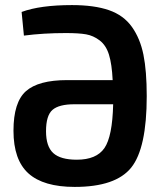

<svg xmlns="http://www.w3.org/2000/svg" viewBox="-20 -723 646 755"><path d="M263 -703Q351 -703 408.5 -683Q466 -663 498.5 -617.5Q531 -572 544 -508Q557 -444 557 -345Q557 -140 496 -64Q435 12 274 12Q151 12 92 -41Q33 -94 33 -209Q33 -321 82 -364.5Q131 -408 244 -408H423Q420 -471 408.5 -508Q397 -545 372 -564Q347 -583 318.5 -588Q290 -593 239 -593Q151 -593 74 -583L65 -676Q138 -703 263 -703ZM282 -95Q359 -95 390.5 -140.5Q422 -186 425 -313H272Q212 -313 186.5 -291Q161 -269 161 -207Q161 -147 189.5 -121Q218 -95 282 -95Z"/></svg>

Font: Exo 2 Semi Bold
Style: Regular
Weight: 600
Designer: Natanael Gama
Version: Version 1.001;PS 001.001;hotconv 1.0.88;makeotf.lib2.5.64775